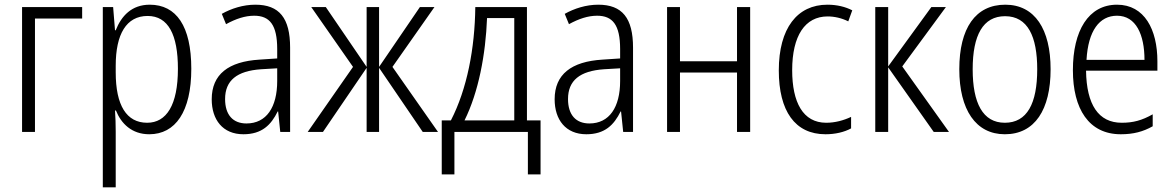

<svg xmlns="http://www.w3.org/2000/svg" viewBox="-20 -562 4997 818"><path d="M330 -532H74V0H129V-483H330Z M618 -542C541 -542 497 -494 473 -433H470L462 -532H418V236H473V-1C473 -30 472 -64 470 -91H474C496 -36 541 10 616 10C727 10 795 -86 795 -269C795 -451 731 -542 618 -542ZM609 -494C697 -494 738 -414 738 -269C738 -114 689 -39 607 -39C519 -39 473 -113 473 -254V-282C473 -416 518 -494 609 -494Z M1068 -542C1016 -542 966 -526 925 -503L943 -459C985 -482 1024 -495 1063 -495C1129 -495 1161 -456 1161 -353V-313L1086 -308C953 -300 882 -245 882 -139C882 -52 929 10 1017 10C1096 10 1135 -30 1163 -87H1165L1174 0H1216V-359C1216 -485 1170 -542 1068 -542ZM1161 -271V-217C1161 -105 1115 -36 1030 -36C973 -36 939 -72 939 -140C939 -219 989 -260 1093 -267Z M1831 -532H1769L1595 -277V-532H1542V-277L1368 -532H1306L1484 -277L1291 0H1356L1542 -273V0H1595V-273L1781 0H1846L1652 -277Z M2225 -532H2005C2003 -356 1970 -183 1901 -49H1862V181H1916V0H2229V181H2283V-49H2225ZM2171 -485V-49H1959C2019 -170 2049 -330 2055 -485Z M2529 -542C2477 -542 2427 -526 2386 -503L2404 -459C2446 -482 2485 -495 2524 -495C2590 -495 2622 -456 2622 -353V-313L2547 -308C2414 -300 2343 -245 2343 -139C2343 -52 2390 10 2478 10C2557 10 2596 -30 2624 -87H2626L2635 0H2677V-359C2677 -485 2631 -542 2529 -542ZM2622 -271V-217C2622 -105 2576 -36 2491 -36C2434 -36 2400 -72 2400 -140C2400 -219 2450 -260 2554 -267Z M2877 -532H2822V0H2877V-253H3120V0H3176V-532H3120V-301H2877Z M3497 10C3538 10 3577 1 3606 -15V-64C3574 -49 3538 -39 3500 -39C3401 -39 3355 -126 3355 -263C3355 -410 3410 -492 3506 -492C3535 -492 3566 -485 3594 -471L3611 -518C3582 -533 3546 -542 3505 -542C3377 -542 3298 -442 3298 -262C3298 -89 3367 10 3497 10Z M3948 -532 3764 -279V-532H3709V0H3764V-275L3958 0H4023L3824 -279L4010 -532Z M4456 -267C4456 -437 4389 -542 4263 -542C4136 -542 4067 -442 4067 -267C4067 -95 4137 10 4261 10C4389 10 4456 -95 4456 -267ZM4124 -267C4124 -412 4168 -493 4262 -493C4359 -493 4399 -406 4399 -267C4399 -121 4356 -39 4261 -39C4167 -39 4124 -123 4124 -267Z M4739 -542C4617 -542 4551 -431 4551 -263C4551 -98 4619 10 4755 10C4809 10 4850 -1 4891 -24V-75C4845 -49 4808 -39 4759 -39C4660 -39 4609 -116 4607 -261H4911V-301C4911 -436 4856 -542 4739 -542ZM4739 -495C4820 -495 4856 -414 4856 -307H4609C4616 -431 4664 -495 4739 -495Z"/></svg>

Font: Noto Sans Display SemiCondensed Light
Style: Regular
Weight: 300
Width: 4
Designer: Monotype Design Team
Foundry: Monotype Imaging Inc.
Version: Version 1.900